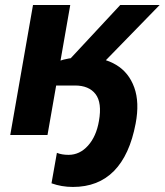

<svg xmlns="http://www.w3.org/2000/svg" viewBox="-20 -540 659 768"><path d="M186 193.2 207.6 71.4Q227.2 79.4 254.2 79.4Q299 79.4 332.1 42.5Q365.2 5.6 375.8 -56.2Q388.6 -129.2 362.2 -163.6Q335.8 -198 279.6 -198H198.4L215.4 -295.6Q251.6 -308.8 303.8 -311H322.4Q394 -311 444.8 -280.4Q495.6 -249.8 517.1 -190Q538.6 -130.2 522.6 -46Q498.8 80 435.9 143.9Q373 207.8 271.8 207.8Q226.2 207.8 186 193.2ZM112 -520H261L170 0H21ZM233.6 -275.6 461 -520H618.6L356.2 -250.6Z"/></svg>

Font: Fixel Italic Variable Display Thin
Style: Italic
Weight: 100
Italic angle: -10°
Designer: AlfaBravo + MacPaw
Foundry: Kyrylo Tkachov, Marchela Mozhyna, Serhii Makarenko, Maria Weinstein, Zakhar Kryvoshyya
Version: Version 1.210;Glyphs 3.2 (3217)